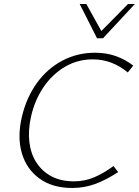

<svg xmlns="http://www.w3.org/2000/svg" viewBox="-20 -927 690 954"><path d="M339 7Q241 7 176.5 -39.5Q112 -86 88.5 -166Q65 -246 89 -348Q112 -444 164 -515.5Q216 -587 290.5 -626Q365 -665 452 -665Q508 -665 555 -648.5Q602 -632 642 -601L615 -567Q578 -598 534.5 -615Q491 -632 440 -632Q366 -632 303.5 -595.5Q241 -559 197 -495Q153 -431 134 -347Q119 -279 126 -220.5Q133 -162 161.5 -118.5Q190 -75 236.5 -50.5Q283 -26 347 -26Q401 -26 448 -46Q495 -66 544 -102L567 -72Q506 -32 452 -12.5Q398 7 339 7ZM462 -737 473 -762 616 -907H650L492 -737ZM462 -737 376 -907H409L489 -763L492 -737Z"/></svg>

Font: Ysabeau Infant ExtraLight
Style: Italic
Weight: 250
Italic angle: -12°
Designer: Christian Thalmann (Catharsis Fonts)
Version: Version 2.001;gftools[0.9.30]; featfreeze: ss01,ss02,lnum